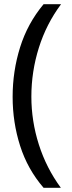

<svg xmlns="http://www.w3.org/2000/svg" viewBox="-20 -734 340 912"><path d="M40 -274Q40 -396 75.5 -509.5Q111 -623 187 -714H270Q200 -620 164.5 -507Q129 -394 129 -275Q129 -159 164.5 -47.5Q200 64 269 158H187Q111 70 75.5 -41.5Q40 -153 40 -274Z"/></svg>

Font: Noto Sans Tifinagh Rhissa Ixa
Style: Regular
Weight: 400
Designer: JamraPatel
Foundry: JamraPatel LLC
Version: Version 2.006; ttfautohint (v1.8.4.7-5d5b)